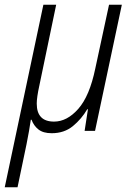

<svg xmlns="http://www.w3.org/2000/svg" viewBox="-56 -552 554 810"><path d="M18 238 56 56Q68 -4 74 -47H77Q86 -22 106 -6Q126 10 162 10Q215 10 251.5 -20Q288 -50 312 -91H315L301 0H345L458 -532H404L346 -263Q322 -147 274.5 -93Q227 -39 172 -39Q99 -39 99 -115Q99 -141 110 -191L181 -532H127L-36 238Z"/></svg>

Font: Noto Sans UI SemiCondensed Light
Style: Italic
Weight: 300
Width: 4
Designer: Monotype Design Team
Foundry: Monotype Imaging Inc.
Version: 1.001